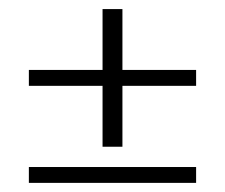

<svg xmlns="http://www.w3.org/2000/svg" viewBox="-20 -440 498 425"><path d="M414.1 -250V-285.2H251V-419.9H207V-285.2H43.9V-250H207V-115.2H251V-250ZM414.1 -35.2V-70.3H43.9V-35.2Z"/></svg>

Font: Abhaya Libre
Style: Regular
Weight: 400
Designer: Pushpananda Ekanayake, Sol Matas, Pathum Egodawatta
Foundry: Mooniak
Version: Version 1.050 ; ttfautohint (v1.6)